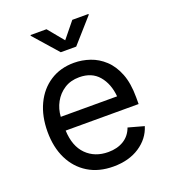

<svg xmlns="http://www.w3.org/2000/svg" viewBox="-140 -863 863 976"><g transform="rotate(-20 291.5 -375.0)"><path d="M306.6 11.7Q227.5 11.7 170.2 -23.4Q112.8 -58.6 81.8 -121.6Q50.8 -184.6 50.8 -268.6Q50.8 -352.5 81.1 -416.5Q111.3 -480.5 166.7 -516.6Q222.2 -552.7 296.4 -552.7Q339.8 -552.7 382.1 -538.3Q424.3 -523.9 458.7 -491.9Q493.2 -460 513.7 -407.7Q534.2 -355.5 534.2 -279.8V-243.2H139.6Q143.1 -157.7 188.7 -112.1Q234.4 -66.4 307.1 -66.4Q355.5 -66.4 390.4 -87.6Q425.3 -108.9 440.4 -150.4L525.4 -127Q506.3 -64.9 448.5 -26.6Q390.6 11.7 306.6 11.7ZM140.1 -317.4H444.8Q438.5 -387.2 401.1 -430.9Q363.8 -474.6 296.4 -474.6Q249.5 -474.6 215.6 -452.6Q181.6 -430.7 162.1 -395Q142.6 -359.4 140.1 -317.4ZM224.1 -760.7 294.4 -675.3 363.8 -760.7H451.2V-756.3L335.9 -626H252.4L137.7 -756.3V-760.7Z"/></g></svg>

Font: Inter-Regular
Style: Regular
Weight: 400
Designer: Rasmus Andersson
Foundry: rsms
Version: Version 4.000;git-a52131595